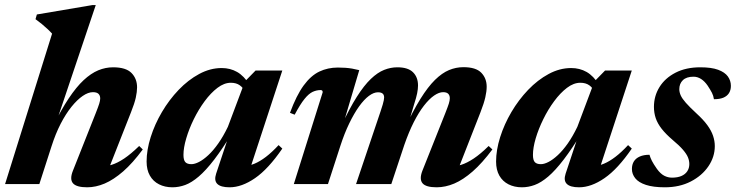

<svg xmlns="http://www.w3.org/2000/svg" viewBox="-28 -744 2974 776"><path d="M180.5 -153.5 131 0H-7.5L182.5 -608Q174 -617.5 163.5 -627.2Q153 -637 141.2 -646.8Q129.5 -656.5 115.5 -666.5L121 -685.5L345.5 -723.5H359L191 -224.5L185 -231Q218.5 -299.5 249.5 -346Q280.5 -392.5 310 -420Q339.5 -447.5 369 -459.8Q398.5 -472 429 -472Q481 -472 503.5 -449Q526 -426 526 -391Q526 -373 520.8 -349.2Q515.5 -325.5 501.5 -290.5L402.5 -39L377 -71.5Q399.5 -70.5 423 -77.8Q446.5 -85 473.8 -103.2Q501 -121.5 534.5 -154L549 -140Q508.5 -85 469.8 -51.2Q431 -17.5 395 -2.2Q359 13 324.5 13Q281 13 267 -3.2Q253 -19.5 266.5 -53.5L358.5 -285.5Q369 -312 373 -324.8Q377 -337.5 377 -346Q377 -358 370 -364.8Q363 -371.5 347.5 -371.5Q328.5 -371.5 306.2 -356.2Q284 -341 261 -312.5Q238 -284 217.2 -243.8Q196.5 -203.5 180.5 -153.5Z M845.5 -42 902.5 -213 914 -212.5Q871.5 -143 837.8 -99Q804 -55 775.2 -30.5Q746.5 -6 720.8 3.5Q695 13 669 13Q638.5 13 614.8 1Q591 -11 577.8 -34.2Q564.5 -57.5 564.5 -91Q564.5 -137.5 581 -189.8Q597.5 -242 626.5 -291.2Q655.5 -340.5 694 -380.8Q732.5 -421 777 -445Q821.5 -469 868 -469Q902.5 -469 930.2 -453.2Q958 -437.5 981 -401L962.5 -372Q955.5 -389 941.2 -399.2Q927 -409.5 905 -409.5Q878 -409.5 851 -389Q824 -368.5 799.2 -335Q774.5 -301.5 755.2 -262.2Q736 -223 724.8 -185Q713.5 -147 713.5 -118Q713.5 -97 721 -88.8Q728.5 -80.5 745.5 -80.5Q759 -80.5 776.5 -89.5Q794 -98.5 814 -117Q834 -135.5 854.2 -164.2Q874.5 -193 893 -231.5L962 -415L1005 -459H1113L976 -41.5L958.5 -72Q979 -73.5 1000.8 -82.5Q1022.5 -91.5 1046.8 -110Q1071 -128.5 1098 -157.5L1113 -143.5Q1056.5 -61 1002.8 -24Q949 13 900 13Q864 13 850.2 -0.8Q836.5 -14.5 845.5 -42Z M1815.5 -39 1790 -71.5Q1812.5 -70.5 1835.8 -77.8Q1859 -85 1886.5 -103.2Q1914 -121.5 1947 -154L1962 -140Q1921 -85 1882.5 -51.2Q1844 -17.5 1808 -2.2Q1772 13 1737 13Q1693.5 13 1679.8 -3.2Q1666 -19.5 1679 -53.5L1771.5 -286Q1782 -312.5 1786 -325.2Q1790 -338 1790 -347Q1790 -358.5 1783.5 -365Q1777 -371.5 1763 -371.5Q1746.5 -371.5 1726.5 -357.8Q1706.5 -344 1685.5 -317Q1664.5 -290 1644.2 -250Q1624 -210 1606 -158L1553.5 0H1411L1510 -293.5Q1515.5 -310.5 1518.8 -321.2Q1522 -332 1523.2 -338.8Q1524.5 -345.5 1524.5 -350Q1524.5 -361 1518.2 -366Q1512 -371 1499.5 -371Q1482.5 -371 1463 -356.5Q1443.5 -342 1423.2 -313.8Q1403 -285.5 1383.5 -245.2Q1364 -205 1347.5 -154L1297.5 0H1159.5L1276 -370.5Q1276.5 -375 1274.5 -377.5Q1272.5 -380 1268 -380Q1251.5 -380 1235.8 -372.8Q1220 -365.5 1202.8 -344.2Q1185.5 -323 1163 -280.5L1144 -288Q1170 -358.5 1199.2 -398.5Q1228.5 -438.5 1262.8 -454.8Q1297 -471 1337.5 -471Q1354.5 -471 1368 -470Q1381.5 -469 1394.8 -466.8Q1408 -464.5 1424 -460.5L1355 -228L1351 -234Q1384.5 -306 1414 -352.5Q1443.5 -399 1470.8 -425Q1498 -451 1524.5 -461.5Q1551 -472 1578 -472Q1621 -472 1641.2 -452Q1661.5 -432 1661.5 -398.5Q1661.5 -384.5 1658 -367Q1654.5 -349.5 1646 -323.5L1615.5 -220.5H1606Q1640.5 -295 1671 -344Q1701.5 -393 1730 -421Q1758.5 -449 1786.8 -460.8Q1815 -472.5 1845 -472.5Q1895.5 -472.5 1917.2 -450Q1939 -427.5 1939 -393.5Q1939 -375 1933.5 -350.8Q1928 -326.5 1914 -290.5Z M2258 -42 2315 -213 2326.5 -212.5Q2284 -143 2250.2 -99Q2216.5 -55 2187.8 -30.5Q2159 -6 2133.2 3.5Q2107.5 13 2081.5 13Q2051 13 2027.2 1Q2003.5 -11 1990.2 -34.2Q1977 -57.5 1977 -91Q1977 -137.5 1993.5 -189.8Q2010 -242 2039 -291.2Q2068 -340.5 2106.5 -380.8Q2145 -421 2189.5 -445Q2234 -469 2280.5 -469Q2315 -469 2342.8 -453.2Q2370.5 -437.5 2393.5 -401L2375 -372Q2368 -389 2353.8 -399.2Q2339.5 -409.5 2317.5 -409.5Q2290.5 -409.5 2263.5 -389Q2236.5 -368.5 2211.8 -335Q2187 -301.5 2167.8 -262.2Q2148.5 -223 2137.2 -185Q2126 -147 2126 -118Q2126 -97 2133.5 -88.8Q2141 -80.5 2158 -80.5Q2171.5 -80.5 2189 -89.5Q2206.5 -98.5 2226.5 -117Q2246.5 -135.5 2266.8 -164.2Q2287 -193 2305.5 -231.5L2374.5 -415L2417.5 -459H2525.5L2388.5 -41.5L2371 -72Q2391.5 -73.5 2413.2 -82.5Q2435 -91.5 2459.2 -110Q2483.5 -128.5 2510.5 -157.5L2525.5 -143.5Q2469 -61 2415.2 -24Q2361.5 13 2312.5 13Q2276.5 13 2262.8 -0.8Q2249 -14.5 2258 -42Z M2597 -118.5Q2600.5 -106 2606.8 -93.8Q2613 -81.5 2627 -61.5Q2641.5 -41.5 2656.5 -33.8Q2671.5 -26 2688 -26Q2710 -26 2725.5 -32.5Q2741 -39 2749.5 -51.5Q2758 -64 2758 -81Q2758 -94.5 2752.5 -108Q2747 -121.5 2732.5 -138.5Q2718 -155.5 2690.5 -178.5Q2663 -202 2646.2 -223.5Q2629.5 -245 2622.2 -266.5Q2615 -288 2615 -312Q2615 -356 2637.5 -392.2Q2660 -428.5 2702.2 -450.2Q2744.5 -472 2802.5 -472Q2847.5 -472 2874.5 -462Q2901.5 -452 2913.8 -435Q2926 -418 2926 -397Q2926 -379.5 2918.2 -367.5Q2910.5 -355.5 2895.5 -349.2Q2880.5 -343 2857.5 -343Q2855.5 -357 2849.5 -368.8Q2843.5 -380.5 2832 -398Q2820 -415.5 2805.5 -424.8Q2791 -434 2775 -434Q2746.5 -434 2732 -420Q2717.5 -406 2717.5 -383.5Q2717.5 -371.5 2723.2 -358.5Q2729 -345.5 2744 -328.5Q2759 -311.5 2786.5 -286Q2814.5 -260.5 2830.8 -238.2Q2847 -216 2854 -195Q2861 -174 2861 -153.5Q2861 -110 2835.2 -72Q2809.5 -34 2764 -10.5Q2718.5 13 2659 13Q2612 13 2582.5 3.2Q2553 -6.5 2539.5 -23.5Q2526 -40.5 2526 -61Q2526 -79 2534 -91.8Q2542 -104.5 2558 -111.5Q2574 -118.5 2597 -118.5Z"/></svg>

Font: Newsreader 36pt
Style: Bold Italic
Weight: 700
Italic angle: -17°
Designer: Hugues Gentile
Foundry: Production Type
Version: Version 1.003